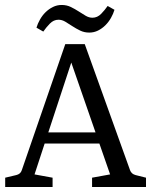

<svg xmlns="http://www.w3.org/2000/svg" viewBox="-20 -746 603 766"><path d="M361.1 -217.8 264.4 -496.4 172.7 -217.8ZM189.8 -37.1V0H0.7V-37.1L45.1 -47.6Q53.1 -49.5 58.7 -54.2Q64.4 -58.9 66.9 -66.9L240.4 -569.8H318.2L498.9 -66.9Q501.8 -58.9 507.3 -54.4Q512.7 -49.8 520.7 -47.6L562.5 -37.1V0H347.3V-37.1L419.3 -50.2L376.4 -173.5H158.2L117.8 -50.2ZM436.7 -706.9Q432 -690.9 422.7 -674.5Q413.5 -658.2 400.5 -645.3Q387.6 -632.4 371.3 -624.2Q354.9 -616 336 -616Q316.4 -616 299.8 -624Q283.3 -632 268.7 -641.6Q254.2 -651.3 240.7 -659.3Q227.3 -667.3 213.5 -667.3Q193.8 -667.3 178.7 -651.6Q163.6 -636 152.7 -620L125.5 -635.6Q130.2 -651.6 139.5 -668Q148.7 -684.4 161.6 -697.1Q174.5 -709.8 190.9 -718Q207.3 -726.2 226.2 -726.2Q245.8 -726.2 262.4 -718.2Q278.9 -710.2 293.5 -700.7Q308 -691.3 321.5 -683.3Q334.9 -675.3 348.7 -675.3Q368.4 -675.3 383.5 -690.7Q398.5 -706.2 409.5 -722.2Z"/></svg>

Font: Rasa
Style: Regular
Weight: 400
Version: Version 1.000;PS 1.000;hotconv 1.0.88;makeotf.lib2.5.647800;